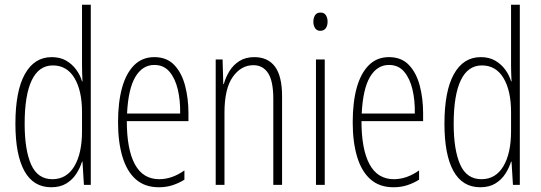

<svg xmlns="http://www.w3.org/2000/svg" viewBox="-20 -780 2282 810"><path d="M196 10Q121 10 83 -58.5Q45 -127 45 -258Q45 -396 85 -467.5Q125 -539 198 -539Q234 -539 259.5 -524Q285 -509 302 -485.5Q319 -462 326 -437H328Q327 -457 326.5 -473.5Q326 -490 326 -506V-760H363V0H334L328 -98H326Q318 -72 302 -47Q286 -22 260 -6Q234 10 196 10ZM201 -24Q261 -24 293.5 -78.5Q326 -133 326 -226V-307Q326 -398 294 -451Q262 -504 203 -504Q144 -504 114 -441.5Q84 -379 84 -258Q84 -147 111.5 -85.5Q139 -24 201 -24Z M631 -539Q684 -539 715.5 -505.5Q747 -472 761 -418Q775 -364 775 -303V-269H515Q515 -150 549 -87Q583 -24 652 -24Q678 -24 704.5 -33Q731 -42 758 -61V-22Q736 -8 709 1Q682 10 650 10Q591 10 553 -23.5Q515 -57 496.5 -119Q478 -181 478 -264Q478 -349 495 -410Q512 -471 546 -505Q580 -539 631 -539ZM631 -506Q581 -506 551 -455.5Q521 -405 516 -301H740Q741 -357 730 -403Q719 -449 695 -477.5Q671 -506 631 -506Z M1053 -539Q1110 -539 1140 -499Q1170 -459 1170 -373V0H1133V-362Q1133 -438 1111 -471.5Q1089 -505 1049 -505Q997 -505 962 -455.5Q927 -406 927 -305V0H890V-529H919L922 -425H924Q932 -454 948 -480Q964 -506 990 -522.5Q1016 -539 1053 -539Z M1350 -529V0H1313V-529ZM1332 -727Q1348 -727 1355 -715.5Q1362 -704 1362 -689Q1362 -671 1354 -660.5Q1346 -650 1331 -650Q1317 -650 1309.5 -661Q1302 -672 1302 -688Q1302 -704 1309 -715.5Q1316 -727 1332 -727Z M1621 -539Q1674 -539 1705.5 -505.5Q1737 -472 1751 -418Q1765 -364 1765 -303V-269H1505Q1505 -150 1539 -87Q1573 -24 1642 -24Q1668 -24 1694.5 -33Q1721 -42 1748 -61V-22Q1726 -8 1699 1Q1672 10 1640 10Q1581 10 1543 -23.5Q1505 -57 1486.5 -119Q1468 -181 1468 -264Q1468 -349 1485 -410Q1502 -471 1536 -505Q1570 -539 1621 -539ZM1621 -506Q1571 -506 1541 -455.5Q1511 -405 1506 -301H1730Q1731 -357 1720 -403Q1709 -449 1685 -477.5Q1661 -506 1621 -506Z M2006 10Q1931 10 1893 -58.5Q1855 -127 1855 -258Q1855 -396 1895 -467.5Q1935 -539 2008 -539Q2044 -539 2069.5 -524Q2095 -509 2112 -485.5Q2129 -462 2136 -437H2138Q2137 -457 2136.5 -473.5Q2136 -490 2136 -506V-760H2173V0H2144L2138 -98H2136Q2128 -72 2112 -47Q2096 -22 2070 -6Q2044 10 2006 10ZM2011 -24Q2071 -24 2103.5 -78.5Q2136 -133 2136 -226V-307Q2136 -398 2104 -451Q2072 -504 2013 -504Q1954 -504 1924 -441.5Q1894 -379 1894 -258Q1894 -147 1921.5 -85.5Q1949 -24 2011 -24Z"/></svg>

Font: Noto Sans Khmer ExtraCondensed ExtraLight
Style: Regular
Weight: 250
Width: 2
Designer: Danh Hong and the Monotype Design Team
Foundry: Monotype Imaging Inc.
Version: Version 2.004